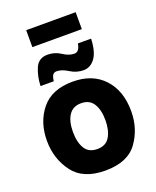

<svg xmlns="http://www.w3.org/2000/svg" viewBox="-172 -1050 944 1160"><g transform="rotate(-20 300.0 -470.5)"><path d="M302 10Q446 10 508 -76Q570 -162 570 -275Q570 -406 497.5 -484.5Q425 -563 298 -563Q163 -563 96.5 -481Q30 -399 30 -280Q30 -164 95 -77Q160 10 302 10ZM300 -129Q246 -129 221 -169Q196 -209 196 -276Q196 -344 222 -383.5Q248 -423 301 -423Q355 -423 380 -383Q405 -343 405 -277Q405 -212 380.5 -170.5Q356 -129 300 -129ZM107 -604H192Q196 -636 205 -645.5Q214 -655 228 -655Q261 -655 300.5 -630Q340 -605 385 -605Q430 -605 459.5 -645.5Q489 -686 492 -769H407Q399 -718 367 -718Q332 -718 294.5 -743Q257 -768 211 -768Q153 -768 131 -717Q109 -666 107 -604ZM141 -842V-951H459V-842Z"/></g></svg>

Font: Noto Sans Mono Extra
Style: Regular
Weight: 800
Designer: Monotype Design Team
Foundry: Monotype Imaging Inc.
Version: Version 1.900